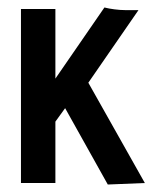

<svg xmlns="http://www.w3.org/2000/svg" viewBox="-20 -489 415 513"><path d="M268 4 367 0 216 -268 350 -462H314C298 -462 274 -465 259 -469L128 -279V-465H36V0H128V-164L154 -200Z"/></svg>

Font: Inconsolata Condensed
Style: Bold
Weight: 700
Width: 3
Monospace: yes
Designer: Raph Levien, Cyreal, Brenton Simpson
Foundry: Raph Levien, Cyreal, Google
Version: Version 3.100